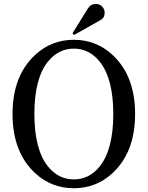

<svg xmlns="http://www.w3.org/2000/svg" viewBox="-20 -950 753 979"><path d="M468.3 -929.7Q489.3 -929.7 501.5 -916Q513.7 -902.3 513.7 -884.3Q513.7 -859.4 492.7 -847.7Q492.7 -847.7 357.4 -771.5L349.6 -780.3L428.7 -907.7Q442.4 -929.7 468.3 -929.7ZM487.3 -100.1Q557.6 -186 557.6 -368.4Q557.6 -550.8 487.3 -637.2Q434.1 -702.1 356.4 -702.1Q278.8 -702.1 225.6 -637.2Q155.3 -551.3 155.3 -368.9Q155.3 -186.5 225.6 -100.1Q278.8 -35.2 356.4 -35.2Q434.1 -35.2 487.3 -100.1ZM161.1 -65.4Q43.9 -172.4 43.9 -368.7Q43.9 -564.9 161.1 -671.9Q243.7 -747.1 356.4 -747.1Q469.2 -747.1 551.8 -671.9Q668.9 -564.9 668.9 -368.7Q668.9 -172.4 551.8 -65.4Q469.2 9.8 356.4 9.8Q243.7 9.8 161.1 -65.4Z"/></svg>

Font: Modern Antiqua
Style: Book
Weight: 400
Designer: Wojciech Kalinowski "wmk69" (wmk69@o2.pl)
Foundry: Wojciech Kalinowski "wmk69" (wmk69@o2.pl)
Version: Version 3.1.0; 2021-05-28